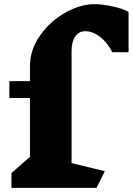

<svg xmlns="http://www.w3.org/2000/svg" viewBox="-20 -903 638 923"><path d="M598 -846V-652H520Q496 -699 461 -726Q426 -753 390 -753Q359 -753 341.5 -727.5Q324 -702 324 -656V-119L484 -80L444 0H35V-71L124 -149V-432H25V-513H124V-584Q124 -664 173 -733Q222 -802 294.5 -842.5Q367 -883 434 -883Q473 -883 524 -871.5Q575 -860 598 -846Z"/></svg>

Font: Inknut Antiqua Black
Style: Regular
Weight: 900
Designer: Claus Eggers Sørensen
Foundry: Claus Eggers Sørensen
Version: Version 1.003; ttfautohint (v1.8.2) -l 8 -r 50 -G 200 -x 14 